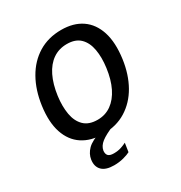

<svg xmlns="http://www.w3.org/2000/svg" viewBox="-164 -644 872 927"><g transform="rotate(-30 271.5 -180.0)"><path d="M205.2 167.4Q158.8 167.4 137.9 146.1Q117 124.9 122.2 88.3Q126.5 58.4 150 34.5Q173.4 10.7 232.1 -8L297.5 -2.1Q246.2 18.9 222.6 37.4Q198.9 55.9 194.9 80.3Q193.1 98.2 201.7 107.5Q210.3 116.8 233 116.8Q256 116.8 274.4 110.6Q292.8 104.3 303.7 98.4L296.3 146.9Q283.4 154.1 258.4 160.8Q233.4 167.4 205.2 167.4ZM234.9 10Q167 10 120.5 -20.7Q74 -51.4 54.2 -110.9Q34.4 -170.3 46.2 -256.3Q57.4 -337.5 92 -398.4Q126.5 -459.3 181.7 -493.2Q237 -527 309.4 -527Q377.6 -527 423.3 -495.7Q469.1 -464.4 488.6 -404Q508 -343.7 496 -256.3Q485 -177.3 451.2 -117.4Q417.3 -57.5 362.9 -23.8Q308.5 10 234.9 10ZM246.2 -62.8Q289.5 -62.8 322.7 -86.5Q355.9 -110.2 377.6 -154.1Q399.2 -198.1 407.2 -258.7Q414.6 -314 406.8 -358.3Q399 -402.6 372.9 -428.5Q346.8 -454.3 298.9 -454.3Q254.6 -454.3 221 -431.1Q187.4 -407.9 165.9 -364Q144.4 -320.2 136.1 -258.7Q128.9 -204 136.7 -159.5Q144.5 -115.1 171.1 -88.9Q197.7 -62.8 246.2 -62.8Z"/></g></svg>

Font: Public Sans Thin
Style: Italic
Weight: 100
Italic angle: -8°
Designer: The Public Sans project authors (U.S. Web Design System). Libre Franklin designed by Pablo Impallari and Rodrigo Fuenzal
Version: Version 2.000